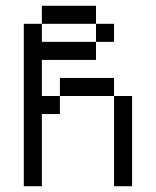

<svg xmlns="http://www.w3.org/2000/svg" viewBox="-20 -645 540 665"><path d="M312.5 -562.5H125V-625H312.5ZM62.5 -562.5H125V-500H312.5V-437.5H125V-312.5H187.5V-250H125V0H62.5ZM187.5 -375H375V-312.5H187.5ZM312.5 -562.5H375V-500H312.5ZM375 -312.5H437.5V0H375Z"/></svg>

Font: 寒蝉点阵体 16px
Style: Regular
Weight: 400
Designer: Designed by Warren2060
Foundry: ChillType
Version: Version 1.000